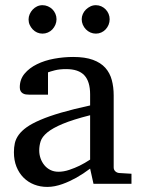

<svg xmlns="http://www.w3.org/2000/svg" viewBox="-20 -716 549 748"><path d="M331.1 -267.1Q263.7 -250 224.1 -233.4Q184.6 -216.8 164.3 -200Q144 -183.1 138.4 -165.8Q132.8 -148.4 132.8 -129.9Q132.8 -114.3 137.9 -99.4Q143.1 -84.5 152.6 -72.8Q162.1 -61 176 -54Q189.9 -46.9 208 -46.9Q228 -46.9 249.8 -54.2Q271.5 -61.5 289.6 -70.3Q310.5 -80.6 331.1 -94.2ZM344.2 0 331.1 -59.1Q304.7 -39.1 276.9 -23.4Q264.6 -16.6 251 -10.3Q237.3 -3.9 222.9 1.2Q208.5 6.3 193.6 9.3Q178.7 12.2 164.1 12.2Q136.7 12.2 113 2.9Q89.4 -6.3 71.8 -23.9Q54.2 -41.5 44.2 -66.4Q34.2 -91.3 34.2 -123Q34.2 -141.6 37.8 -158.2Q41.5 -174.8 52.7 -190.4Q64 -206.1 84.2 -220.5Q104.5 -234.9 137.5 -249Q170.4 -263.2 218 -277.1Q265.6 -291 331.1 -305.2V-348.1Q331.1 -398.4 308.6 -422.6Q286.1 -446.8 237.8 -446.8Q211.4 -446.8 192.9 -441.9Q174.3 -437 167 -434.1V-347.2H94.2Q87.4 -347.2 80.8 -348.1Q74.2 -349.1 68.8 -352.3Q63.5 -355.5 60.3 -361.1Q57.1 -366.7 57.1 -376Q57.1 -406.7 75.7 -429Q94.2 -451.2 124 -465.8Q153.8 -480.5 190.9 -487.3Q228 -494.1 265.1 -494.1Q311.5 -494.1 342 -482.9Q372.6 -471.7 390.4 -451.7Q408.2 -431.6 415.5 -404.3Q422.9 -377 422.9 -344.2V-64Q422.9 -54.7 429 -48.8Q435.1 -43 443.8 -42L492.2 -39.1V0ZM200.2 -641.1Q200.2 -629.9 195.8 -619.6Q191.4 -609.4 184.1 -601.6Q176.8 -593.8 166.7 -589.4Q156.7 -585 145.5 -585Q134.3 -585 124.5 -589.4Q114.7 -593.8 107.4 -601.6Q100.1 -609.4 95.7 -619.1Q91.3 -628.9 91.3 -640.1Q91.3 -650.9 95.7 -660.9Q100.1 -670.9 107.4 -678.7Q114.7 -686.5 124.5 -691.2Q134.3 -695.8 145.5 -695.8Q156.7 -695.8 166.7 -691.4Q176.8 -687 184.1 -679.7Q191.4 -672.4 195.8 -662.4Q200.2 -652.3 200.2 -641.1ZM407.2 -641.1Q407.2 -629.9 403.1 -619.6Q398.9 -609.4 391.6 -601.6Q384.3 -593.8 374.5 -589.4Q364.7 -585 353.5 -585Q342.3 -585 332.3 -589.4Q322.3 -593.8 314.7 -601.6Q307.1 -609.4 302.7 -619.6Q298.3 -629.9 298.3 -641.1Q298.3 -651.4 302.7 -661.4Q307.1 -671.4 314.9 -679Q322.8 -686.5 332.5 -691.2Q342.3 -695.8 353.5 -695.8Q364.7 -695.8 374.5 -691.4Q384.3 -687 391.6 -679.4Q398.9 -671.9 403.1 -661.9Q407.2 -651.9 407.2 -641.1Z"/></svg>

Font: BabelStone Ogham Pictish
Style: Bold Italic
Weight: 700
Italic angle: -30°
Designer: Andrew West
Foundry: BabelStone
Version: Version 1.02 March 14, 2022